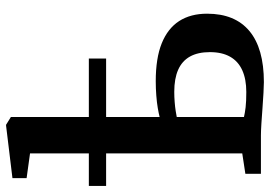

<svg xmlns="http://www.w3.org/2000/svg" viewBox="-162 -714 868 617"><g transform="rotate(-90 271.5 -405.0)"><path d="M316.5 9.5Q304.5 9.5 281.8 8.2Q259 7 233 5Q207 3 183.2 1.5Q159.5 0 145.5 0H22V-50L87.5 -60V-742L8 -753V-798.5L177 -819H179.5L204.5 -803.5V-325.5Q216 -328.5 233.5 -331.5Q251 -334.5 273.2 -336.2Q295.5 -338 319.5 -338Q393.5 -338 441.2 -318.8Q489 -299.5 512.8 -262.8Q536.5 -226 536.5 -173Q536.5 -83.5 480.8 -37Q425 9.5 316.5 9.5ZM285 -47Q326 -47 354.8 -60Q383.5 -73 398.2 -99Q413 -125 413 -164Q413 -202.5 398.8 -228Q384.5 -253.5 356.2 -266Q328 -278.5 285.5 -278.5Q268.5 -278.5 252.8 -277.2Q237 -276 224.5 -274Q212 -272 204.5 -270.5V-54.5Q217 -51.5 235.8 -49.2Q254.5 -47 285 -47ZM-17 -497.5V-553H392.5V-497.5Z"/></g></svg>

Font: Merriweather 24pt SemiBold
Style: Regular
Weight: 600
Designer: Eben Sorkin
Foundry: Eben Sorkin
Version: Version 2.100